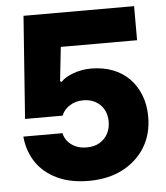

<svg xmlns="http://www.w3.org/2000/svg" viewBox="-52 -768 714 825"><g transform="rotate(-5 304.5 -355.5)"><path d="M298 10Q220 10 162.5 -17Q105 -44 72.5 -92Q40 -140 34 -204H203Q207 -184 220.5 -168Q234 -152 254.5 -143Q275 -134 301 -134Q335 -134 358 -148Q381 -162 393 -185Q405 -208 405 -236Q405 -267 392 -289.5Q379 -312 356.5 -324.5Q334 -337 304 -337Q271 -337 245.5 -321Q220 -305 210 -279H48L80 -721H557V-574H228L212 -427L219 -424Q235 -443 272 -456.5Q309 -470 349 -470Q400 -470 442 -454Q484 -438 513.5 -408Q543 -378 559.5 -336Q576 -294 576 -242Q576 -167 541 -110.5Q506 -54 444 -22Q382 10 298 10Z"/></g></svg>

Font: Mona Sans ExtraLight ExtraBold
Style: Regular
Weight: 800
Version: Version 2.000